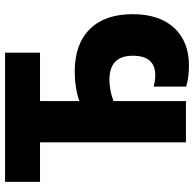

<svg xmlns="http://www.w3.org/2000/svg" viewBox="-24 -730 766 758"><g transform="rotate(-90 359.0 -351.0)"><path d="M479 12Q433 12 396 1V-127Q410 -124 420.5 -122.5Q431 -121 441 -121Q518 -121 518 -210Q518 -302 423 -302Q382 -302 339 -286V0H176V-576H20V-714H530V-576H339V-421Q394 -439 455 -439Q564 -439 623 -379.5Q682 -320 682 -211Q682 -105 628 -46.5Q574 12 479 12Z"/></g></svg>

Font: Noto Sans SemiCondensed ExtraBold
Style: Regular
Weight: 800
Width: 4
Designer: Monotype Design Team
Foundry: Monotype Imaging Inc.
Version: Version 2.013; ttfautohint (v1.8.4.7-5d5b)